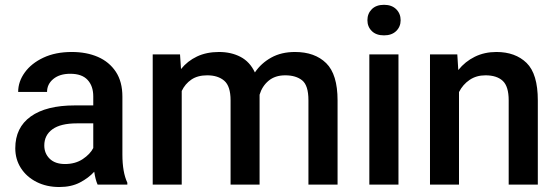

<svg xmlns="http://www.w3.org/2000/svg" viewBox="-20 -749 2262 779"><path d="M376 0Q367.2 -19.5 362.3 -52.2Q339.4 -26.9 304.2 -8.5Q269 9.8 220.7 9.8Q168.9 9.8 128.4 -10.7Q87.9 -31.2 64.9 -66.9Q42 -102.5 42 -147.5Q42 -231.4 104.7 -276.4Q167.5 -321.3 283.2 -321.3H358.4V-357.9Q358.4 -399.9 335.4 -424.8Q312.5 -449.7 265.1 -449.7Q222.2 -449.7 196.5 -428.7Q170.9 -407.7 170.9 -376H53.7Q53.7 -418 80.6 -455.1Q107.4 -492.2 156.2 -515.1Q205.1 -538.1 271.5 -538.1Q331.1 -538.1 377.2 -518.1Q423.3 -498 450 -457.8Q476.6 -417.5 476.6 -356.9V-122.1Q476.6 -50.3 496.6 -7.8V0ZM243.7 -83.5Q285.6 -83.5 315.7 -103.5Q345.7 -123.5 358.4 -148.4V-248.5H292Q226.1 -248.5 192.9 -224.6Q159.7 -200.7 159.7 -158.7Q159.7 -126.5 181.6 -105Q203.6 -83.5 243.7 -83.5Z M820.8 -443.4Q781.7 -443.4 756.3 -426Q731 -408.7 717.3 -379.9V0H599.6V-528.3H710.4L714.4 -468.8Q740.7 -501.5 779.3 -519.8Q817.9 -538.1 868.7 -538.1Q918 -538.1 955.8 -518.3Q993.7 -498.5 1014.2 -455.1Q1039.6 -492.7 1080.6 -515.4Q1121.6 -538.1 1176.8 -538.1Q1257.3 -538.1 1303.5 -492.7Q1349.6 -447.3 1349.6 -341.8V0H1231.4V-342.3Q1231.4 -402.3 1206.1 -422.9Q1180.7 -443.4 1137.2 -443.4Q1096.2 -443.4 1069.8 -421.4Q1043.5 -399.4 1033.2 -364.7Q1033.2 -358.9 1033.2 -352.1V0H915.5V-341.8Q915.5 -399.4 889.9 -421.4Q864.3 -443.4 820.8 -443.4Z M1470.7 -667Q1470.7 -693.8 1488.5 -711.7Q1506.3 -729.5 1538.1 -729.5Q1569.3 -729.5 1587.4 -711.7Q1605.5 -693.8 1605.5 -667Q1605.5 -640.6 1587.4 -623Q1569.3 -605.5 1538.1 -605.5Q1506.3 -605.5 1488.5 -623Q1470.7 -640.6 1470.7 -667ZM1596.7 -528.3V0H1478.5V-528.3Z M1949.7 -443.4Q1912.6 -443.4 1885.3 -424.8Q1857.9 -406.2 1842.3 -375.5V0H1724.6V-528.3H1835.4L1839.4 -464.8Q1867.2 -499.5 1906.5 -518.8Q1945.8 -538.1 1994.1 -538.1Q2070.8 -538.1 2116.5 -493.7Q2162.1 -449.2 2162.1 -341.3V0H2043.9V-341.8Q2043.9 -398.4 2019.8 -420.9Q1995.6 -443.4 1949.7 -443.4Z"/></svg>

Font: Vazirmatn UI FD Medium
Style: Regular
Weight: 500
Designer: Saber Rastikerdar
Foundry: Saber Rastikerdar
Version: Version 33.003